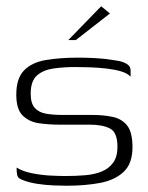

<svg xmlns="http://www.w3.org/2000/svg" viewBox="-20 -588 472 613"><path d="M192 5Q177 5 151.5 4Q126 3 99.5 -1Q73 -5 53 -13Q45 -16 40.5 -19.5Q36 -23 34.5 -31Q33 -39 33 -53Q52 -41 81.5 -35Q111 -29 140.5 -27.5Q170 -26 188 -26Q221 -26 251.5 -28.5Q282 -31 305 -40.5Q328 -50 341.5 -69Q355 -88 355 -119Q355 -165 331.5 -177.5Q308 -190 267 -190H170Q136 -190 104.5 -194.5Q73 -199 52.5 -219Q32 -239 32 -286Q32 -338 57 -363.5Q82 -389 127 -396.5Q172 -404 231 -404Q253 -404 283.5 -402.5Q314 -401 343 -396Q361 -394 373 -389.5Q385 -385 391 -379Q397 -373 397 -361V-343Q387 -354 367 -360Q347 -366 321.5 -369Q296 -372 269.5 -373Q243 -374 220 -374Q185 -374 152 -369.5Q119 -365 98.5 -347.5Q78 -330 78 -289Q78 -258 91 -243.5Q104 -229 127 -225Q150 -221 179 -221H275Q312 -221 341 -214.5Q370 -208 386.5 -186.5Q403 -165 403 -118Q403 -66 375 -39.5Q347 -13 299.5 -4Q252 5 192 5ZM198 -460 303 -568 331 -545 222 -460Z"/></svg>

Font: Genos Thin Light
Style: Regular
Weight: 300
Version: Version 1.010